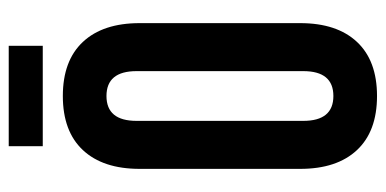

<svg xmlns="http://www.w3.org/2000/svg" viewBox="-242 -632 884 440"><g transform="rotate(-90 200.0 -412.0)"><path d="M33 -166V-534Q33 -618 76 -664Q119 -710 200 -710Q281 -710 324 -664Q367 -618 367 -534V-166Q367 -82 324 -36Q281 10 200 10Q119 10 76 -36Q33 -82 33 -166ZM257 -159V-541Q257 -610 200 -610Q143 -610 143 -541V-159Q143 -90 200 -90Q257 -90 257 -159ZM85 -834H315V-756H85Z"/></g></svg>

Font: kids-team
Style: team
Weight: 400
Designer: Ryoichi Tsunekawa, Thomas Gollenia, Laura Emeder
Foundry: Ryoichi Tsunekawa, Thomas Gollenia, Laura Emeder
Version: Version 2.000